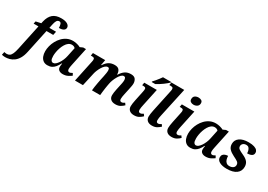

<svg xmlns="http://www.w3.org/2000/svg" viewBox="-123 -1834 4386 3138"><g transform="rotate(30 2070.0 -265.0)"><path d="M-78 240Q-93 240 -111 237.5Q-129 235 -139 232L-127 174Q-119 176 -105.5 178.5Q-92 181 -81 181Q-48 181 -25.5 165.5Q-3 150 14 112.5Q31 75 45 9L146 -468H55L65 -515L161 -536L169 -573Q192 -672 248.5 -721Q305 -770 406 -770Q483 -770 523 -745Q563 -720 563 -683Q563 -650 533.5 -631.5Q504 -613 448 -613Q448 -651 438.5 -681Q429 -711 402 -711Q371 -711 354 -683.5Q337 -656 326 -600L313 -536H439L425 -468H298L203 -21Q186 59 155.5 110Q125 161 86 189.5Q47 218 5 229Q-37 240 -78 240Z M587 10Q540 10 508 -14Q476 -38 460 -79.5Q444 -121 444 -173Q444 -220 457 -271.5Q470 -323 496 -371.5Q522 -420 560 -459.5Q598 -499 647.5 -522.5Q697 -546 758 -546Q797 -546 837 -535Q877 -524 899 -511L952 -535H1005L939 -223Q937 -212 932.5 -192Q928 -172 925 -151.5Q922 -131 922 -118Q922 -93 931.5 -81Q941 -69 957 -69Q971 -69 984 -75Q997 -81 1013 -90L1035 -50Q1010 -31 970.5 -10.5Q931 10 877 10Q833 10 806 -10.5Q779 -31 779 -70Q779 -99 786 -135H779Q755 -89 729 -56.5Q703 -24 669.5 -7Q636 10 587 10ZM650 -70Q672 -70 695 -88.5Q718 -107 739 -138.5Q760 -170 776.5 -209Q793 -248 801 -288L836 -454Q826 -468 809 -475Q792 -482 772 -482Q737 -482 709 -461Q681 -440 660 -405Q639 -370 624.5 -329Q610 -288 603 -246.5Q596 -205 596 -172Q596 -114 611.5 -92Q627 -70 650 -70Z M1869 7Q1812 7 1781 -20.5Q1750 -48 1750 -96Q1750 -117 1754 -147Q1758 -177 1766 -215L1783 -294Q1788 -314 1794.5 -347.5Q1801 -381 1801 -406Q1801 -425 1793.5 -444Q1786 -463 1761 -463Q1737 -463 1713.5 -439.5Q1690 -416 1669.5 -380Q1649 -344 1634.5 -306Q1620 -268 1615 -239L1607 -197Q1603 -176 1597.5 -139Q1592 -102 1587.5 -63.5Q1583 -25 1581 0H1426Q1428 -27 1434 -67.5Q1440 -108 1448 -150.5Q1456 -193 1462 -223L1477 -293Q1486 -337 1490 -364Q1494 -391 1494 -405Q1494 -423 1489 -441.5Q1484 -460 1461 -460Q1436 -460 1412 -438.5Q1388 -417 1367.5 -383.5Q1347 -350 1332.5 -314.5Q1318 -279 1312 -251L1256 0H1106L1190 -398Q1192 -407 1194.5 -420.5Q1197 -434 1197 -441Q1197 -468 1185 -475.5Q1173 -483 1144 -483H1126L1135 -536H1367L1348 -434H1355Q1395 -495 1439.5 -520.5Q1484 -546 1543 -546Q1604 -546 1628 -514Q1652 -482 1653 -435V-429H1659Q1696 -489 1740.5 -519Q1785 -549 1849 -549Q1911 -549 1935 -514.5Q1959 -480 1959 -434Q1959 -409 1952.5 -378Q1946 -347 1941 -321L1918 -214Q1912 -187 1908 -163Q1904 -139 1904 -118Q1904 -73 1939 -73Q1955 -73 1968.5 -79Q1982 -85 1998 -96L2022 -62Q1998 -37 1961 -15Q1924 7 1869 7Z M2223 10Q2166 10 2135 -17.5Q2104 -45 2104 -93Q2104 -114 2108 -144Q2112 -174 2120 -212L2159 -398Q2169 -439 2164 -461Q2159 -483 2113 -483H2095L2104 -536H2341L2272 -211Q2266 -184 2262 -160Q2258 -136 2258 -115Q2258 -70 2293 -70Q2309 -70 2322 -76Q2335 -82 2352 -93L2376 -59Q2352 -34 2315 -12Q2278 10 2223 10ZM2203 -606 2206 -619Q2225 -638 2246.5 -664Q2268 -690 2289 -717Q2310 -744 2325 -766H2482L2479 -756Q2467 -743 2443.5 -723Q2420 -703 2390 -681Q2360 -659 2329 -639.5Q2298 -620 2271 -606Z M2561 10Q2504 10 2473 -17.5Q2442 -45 2442 -93Q2442 -114 2446 -144Q2450 -174 2458 -212L2545 -622Q2548 -635 2550 -648Q2552 -661 2552 -665Q2552 -692 2540 -699.5Q2528 -707 2499 -707H2478L2487 -760H2729L2610 -211Q2604 -184 2600 -160Q2596 -136 2596 -115Q2596 -70 2631 -70Q2647 -70 2660 -76Q2673 -82 2690 -93L2714 -59Q2690 -34 2653 -12Q2616 10 2561 10Z M2980 -626Q2947 -626 2924.5 -641.5Q2902 -657 2902 -688Q2902 -732 2930 -751Q2958 -770 2995 -770Q3027 -770 3051 -755.5Q3075 -741 3075 -707Q3075 -666 3045.5 -646Q3016 -626 2980 -626ZM2931 10Q2874 10 2843 -17.5Q2812 -45 2812 -93Q2812 -114 2816 -144Q2820 -174 2828 -212L2867 -398Q2870 -411 2872 -424Q2874 -437 2874 -441Q2874 -468 2862 -475.5Q2850 -483 2821 -483H2803L2813 -536H3049L2980 -211Q2974 -184 2970 -160Q2966 -136 2966 -115Q2966 -70 3001 -70Q3017 -70 3030 -76Q3043 -82 3060 -93L3084 -59Q3060 -34 3023 -12Q2986 10 2931 10Z M3283 10Q3236 10 3204 -14Q3172 -38 3156 -79.5Q3140 -121 3140 -173Q3140 -220 3153 -271.5Q3166 -323 3192 -371.5Q3218 -420 3256 -459.5Q3294 -499 3343.5 -522.5Q3393 -546 3454 -546Q3493 -546 3533 -535Q3573 -524 3595 -511L3648 -535H3701L3635 -223Q3633 -212 3628.5 -192Q3624 -172 3621 -151.5Q3618 -131 3618 -118Q3618 -93 3627.5 -81Q3637 -69 3653 -69Q3667 -69 3680 -75Q3693 -81 3709 -90L3731 -50Q3706 -31 3666.5 -10.5Q3627 10 3573 10Q3529 10 3502 -10.5Q3475 -31 3475 -70Q3475 -99 3482 -135H3475Q3451 -89 3425 -56.5Q3399 -24 3365.5 -7Q3332 10 3283 10ZM3346 -70Q3368 -70 3391 -88.5Q3414 -107 3435 -138.5Q3456 -170 3472.5 -209Q3489 -248 3497 -288L3532 -454Q3522 -468 3505 -475Q3488 -482 3468 -482Q3433 -482 3405 -461Q3377 -440 3356 -405Q3335 -370 3320.5 -329Q3306 -288 3299 -246.5Q3292 -205 3292 -172Q3292 -114 3307.5 -92Q3323 -70 3346 -70Z M3971 10Q3886 10 3834 -19Q3782 -48 3782 -100Q3782 -131 3797.5 -149.5Q3813 -168 3838 -176.5Q3863 -185 3889 -185Q3889 -150 3898.5 -119Q3908 -88 3930 -69Q3952 -50 3988 -50Q4029 -50 4056.5 -69.5Q4084 -89 4084 -125Q4084 -160 4057 -180Q4030 -200 3971 -228Q3913 -256 3878 -292.5Q3843 -329 3843 -387Q3843 -461 3903.5 -503.5Q3964 -546 4069 -546Q4137 -546 4177 -532.5Q4217 -519 4234.5 -498Q4252 -477 4252 -452Q4252 -412 4221 -394Q4190 -376 4137 -376Q4137 -403 4129.5 -429Q4122 -455 4105.5 -472.5Q4089 -490 4060 -490Q4021 -490 3998.5 -469.5Q3976 -449 3976 -420Q3976 -387 4003.5 -368Q4031 -349 4089 -323Q4154 -294 4184 -257Q4214 -220 4214 -164Q4214 -83 4152.5 -36.5Q4091 10 3971 10Z"/></g></svg>

Font: Noto Serif
Style: Bold Italic
Weight: 700
Italic angle: -12°
Designer: Monotype Design Team
Foundry: Monotype Imaging Inc.
Version: Version 2.013